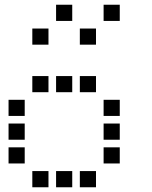

<svg xmlns="http://www.w3.org/2000/svg" viewBox="-20 -804 640 808"><path d="M217 -784Q216 -784 216 -784Q216 -784 216 -783V-717Q216 -716 216 -716Q216 -716 217 -716H283Q284 -716 284 -716Q284 -716 284 -717V-783Q284 -784 284 -784Q284 -784 283 -784ZM417 -784Q416 -784 416 -784Q416 -784 416 -783V-717Q416 -716 416 -716Q416 -716 417 -716H483Q484 -716 484 -716Q484 -716 484 -717V-783Q484 -784 484 -784Q484 -784 483 -784ZM117 -684Q116 -684 116 -684Q116 -684 116 -683V-617Q116 -616 116 -616Q116 -616 117 -616H183Q184 -616 184 -616Q184 -616 184 -617V-683Q184 -684 184 -684Q184 -684 183 -684ZM317 -684Q316 -684 316 -684Q316 -684 316 -683V-617Q316 -616 316 -616Q316 -616 317 -616H383Q384 -616 384 -616Q384 -616 384 -617V-683Q384 -684 384 -684Q384 -684 383 -684ZM117 -484Q116 -484 116 -484Q116 -484 116 -483V-417Q116 -416 116 -416Q116 -416 117 -416H183Q184 -416 184 -416Q184 -416 184 -417V-483Q184 -484 184 -484Q184 -484 183 -484ZM217 -484Q216 -484 216 -484Q216 -484 216 -483V-417Q216 -416 216 -416Q216 -416 217 -416H283Q284 -416 284 -416Q284 -416 284 -417V-483Q284 -484 284 -484Q284 -484 283 -484ZM317 -484Q316 -484 316 -484Q316 -484 316 -483V-417Q316 -416 316 -416Q316 -416 317 -416H383Q384 -416 384 -416Q384 -416 384 -417V-483Q384 -484 384 -484Q384 -484 383 -484ZM17 -384Q16 -384 16 -384Q16 -384 16 -383V-317Q16 -316 16 -316Q16 -316 17 -316H83Q84 -316 84 -316Q84 -316 84 -317V-383Q84 -384 84 -384Q84 -384 83 -384ZM417 -384Q416 -384 416 -384Q416 -384 416 -383V-317Q416 -316 416 -316Q416 -316 417 -316H483Q484 -316 484 -316Q484 -316 484 -317V-383Q484 -384 484 -384Q484 -384 483 -384ZM17 -284Q16 -284 16 -284Q16 -284 16 -283V-217Q16 -216 16 -216Q16 -216 17 -216H83Q84 -216 84 -216Q84 -216 84 -217V-283Q84 -284 84 -284Q84 -284 83 -284ZM417 -284Q416 -284 416 -284Q416 -284 416 -283V-217Q416 -216 416 -216Q416 -216 417 -216H483Q484 -216 484 -216Q484 -216 484 -217V-283Q484 -284 484 -284Q484 -284 483 -284ZM17 -184Q16 -184 16 -184Q16 -184 16 -183V-117Q16 -116 16 -116Q16 -116 17 -116H83Q84 -116 84 -116Q84 -116 84 -117V-183Q84 -184 84 -184Q84 -184 83 -184ZM417 -184Q416 -184 416 -184Q416 -184 416 -183V-117Q416 -116 416 -116Q416 -116 417 -116H483Q484 -116 484 -116Q484 -116 484 -117V-183Q484 -184 484 -184Q484 -184 483 -184ZM117 -84Q116 -84 116 -84Q116 -84 116 -83V-17Q116 -16 116 -16Q116 -16 117 -16H183Q184 -16 184 -16Q184 -16 184 -17V-83Q184 -84 184 -84Q184 -84 183 -84ZM217 -84Q216 -84 216 -84Q216 -84 216 -83V-17Q216 -16 216 -16Q216 -16 217 -16H283Q284 -16 284 -16Q284 -16 284 -17V-83Q284 -84 284 -84Q284 -84 283 -84ZM317 -84Q316 -84 316 -84Q316 -84 316 -83V-17Q316 -16 316 -16Q316 -16 317 -16H383Q384 -16 384 -16Q384 -16 384 -17V-83Q384 -84 384 -84Q384 -84 383 -84Z"/></svg>

Font: Doto SemiBold
Style: Regular
Weight: 600
Monospace: yes
Version: Version 1.000